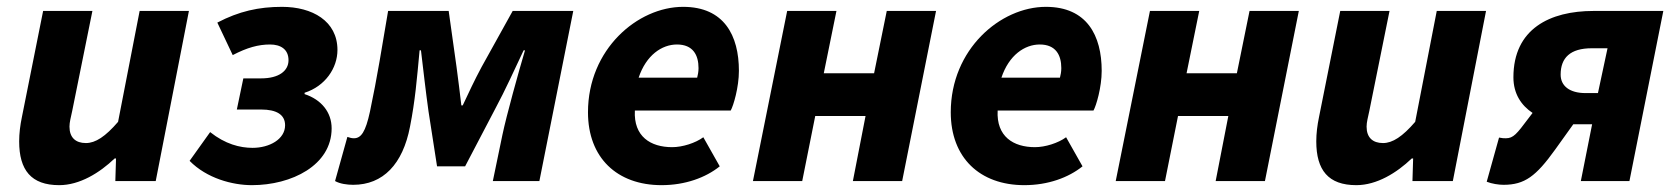

<svg xmlns="http://www.w3.org/2000/svg" viewBox="-20 -529 4895 561"><path d="M153 12C213 12 271 -24 315 -66H319L317 0H435L532 -497H388L325 -173C288 -130 259 -111 231 -111C201 -111 183 -127 183 -159C183 -172 187 -186 191 -205L250 -497H106L44 -187C39 -163 36 -139 36 -116C36 -32 71 12 153 12Z M716 12C832 12 949 -46 949 -154C949 -201 919 -238 870 -254V-258C930 -277 966 -330 966 -383C966 -468 892 -509 804 -509C736 -509 678 -496 615 -463L660 -368C702 -390 735 -399 769 -399C800 -399 823 -385 823 -353C823 -322 795 -300 743 -300H691L672 -209H743C788 -209 813 -194 813 -163C813 -122 767 -97 718 -97C681 -97 638 -108 594 -143L534 -59C584 -8 659 12 716 12Z M1012 11C1099 11 1157 -49 1178 -159C1193 -235 1198 -296 1206 -382H1210C1217 -324 1224 -261 1232 -204L1257 -43H1339L1428 -213C1455 -263 1485 -329 1510 -382H1514C1495 -318 1460 -192 1448 -135L1420 0H1556L1655 -497H1478L1387 -333C1366 -294 1349 -257 1332 -221H1328C1324 -257 1319 -294 1314 -333L1291 -497H1114C1097 -397 1082 -302 1061 -203C1048 -143 1035 -125 1014 -125C1006 -125 1002 -127 995 -129L959 0C973 8 994 11 1012 11Z M1913 12C1982 12 2042 -10 2083 -43L2035 -128C2012 -111 1974 -99 1944 -99C1881 -99 1831 -130 1835 -206H2115C2123 -220 2139 -274 2139 -322C2139 -425 2096 -509 1976 -509C1843 -509 1698 -385 1698 -201C1698 -68 1783 12 1913 12ZM1846 -302C1868 -368 1914 -399 1958 -399C2005 -399 2021 -368 2021 -330C2021 -319 2019 -310 2017 -302Z M2180 0H2324L2362 -190H2509L2472 0H2616L2715 -497H2571L2534 -315H2387L2424 -497H2280Z M2973 12C3042 12 3102 -10 3143 -43L3095 -128C3072 -111 3034 -99 3004 -99C2941 -99 2891 -130 2895 -206H3175C3183 -220 3199 -274 3199 -322C3199 -425 3156 -509 3036 -509C2903 -509 2758 -385 2758 -201C2758 -68 2843 12 2973 12ZM2906 -302C2928 -368 2974 -399 3018 -399C3065 -399 3081 -368 3081 -330C3081 -319 3079 -310 3077 -302Z M3240 0H3384L3422 -190H3569L3532 0H3676L3775 -497H3631L3594 -315H3447L3484 -497H3340Z M3943 12C4003 12 4061 -24 4105 -66H4109L4107 0H4225L4322 -497H4178L4115 -173C4078 -130 4049 -111 4021 -111C3991 -111 3973 -127 3973 -159C3973 -172 3977 -186 3981 -205L4040 -497H3896L3834 -187C3829 -163 3826 -139 3826 -116C3826 -32 3861 12 3943 12Z M4599 0H4741L4840 -497H4636C4509 -497 4402 -445 4402 -303C4402 -255 4425 -221 4458 -199L4445 -182C4412 -138 4402 -125 4380 -125C4374 -125 4370 -125 4360 -127L4324 2C4339 8 4359 11 4373 11C4435 11 4468 -14 4524 -92L4577 -166C4579 -166 4580 -166 4581 -166H4632ZM4613 -257C4566 -257 4540 -278 4540 -311C4540 -360 4568 -388 4631 -388H4677L4649 -257Z"/></svg>

Font: Source Sans Pro
Style: Bold Italic
Weight: 700
Italic angle: -11°
Designer: Paul D. Hunt
Foundry: Adobe Systems Incorporated
Version: Version 3.006;hotconv 1.0.111;makeotfexe 2.5.65597